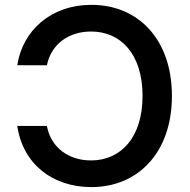

<svg xmlns="http://www.w3.org/2000/svg" viewBox="-20 -757 780 787"><path d="M172.2 -240.8H50.8C74.2 -82.4 197.4 9.9 354.8 9.9C543.7 9.9 684.7 -129.6 684.7 -363.6C684.7 -597.3 545.1 -737.2 354.8 -737.2C188.6 -737.2 72.4 -631.4 50.8 -489.7L172.2 -489.3C190.3 -578.5 264.2 -627.8 353.3 -627.8C474.8 -627.8 564.3 -535.9 564.3 -363.6C564.3 -193.5 475.5 -99.4 353 -99.4C262.8 -99.4 188.9 -150.6 172.2 -240.8Z"/></svg>

Font: Magic Ui Pro Semi Bold
Style: Regular
Weight: 600
Designer: Stefan Endress, Andreas Faust
Version: Version 1.000;FEAKit 1.0